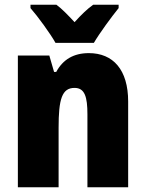

<svg xmlns="http://www.w3.org/2000/svg" viewBox="-20 -786 611 806"><path d="M213 -606H374C398 -647 448 -715 478 -752V-766H371C347 -749 322 -725 293 -693C264 -724 241 -748 217 -766H108V-752C138 -718 192 -644 213 -606ZM353 -563C289 -563 244 -536 216 -484H207L187 -553H55V0H226V-250C226 -370 240 -417 293 -417C336 -417 347 -379 347 -306V0H518V-360C518 -493 455 -563 353 -563Z"/></svg>

Font: Noto Sans Khmer Condensed Black
Style: Regular
Weight: 900
Width: 3
Designer: Danh Hong and the Monotype Design Team
Foundry: Monotype Imaging Inc.
Version: Version 2.004